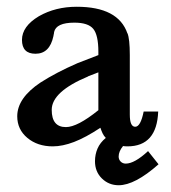

<svg xmlns="http://www.w3.org/2000/svg" viewBox="-20 -433 507 568"><path d="M448 -103Q444 0 357 0Q349 0 344 -1Q331 15 331 30Q331 39 337 45Q343 51 352 51Q378 51 418 14L449 53Q379 115 331 115Q302 115 281.5 95Q261 75 261 44Q261 24 268.5 6.5Q276 -11 293 -25Q287 -31 283.5 -38.5Q280 -46 277 -55Q233 -26 199 -13Q165 0 136 0Q91 0 61 -25Q31 -50 31 -89Q31 -143 100 -189Q147 -219 209 -246L271 -270V-280Q271 -329 256 -347.5Q241 -366 200 -366Q146 -366 140 -338Q140 -335 139 -331.5Q138 -328 138 -326Q127 -274 85 -274Q45 -274 45 -315Q45 -355 95 -385Q144 -413 207 -413Q330 -413 357 -334V-335Q364 -318 364 -270V-94Q364 -58 380 -58Q396 -58 405 -103ZM240 -207H241Q133 -162 133 -108Q133 -57 175 -57Q209 -57 271 -107V-219Z"/></svg>

Font: New Athena Unicode
Style: Bold
Weight: 700
Designer: J. Rusten 1997; rev. by R. Hancock 2001, 2002, rev. by D. Mastronarde 2002-2021
Foundry: Society for Classical Studies (formerly American Philological Association)
Version: Version 5.008